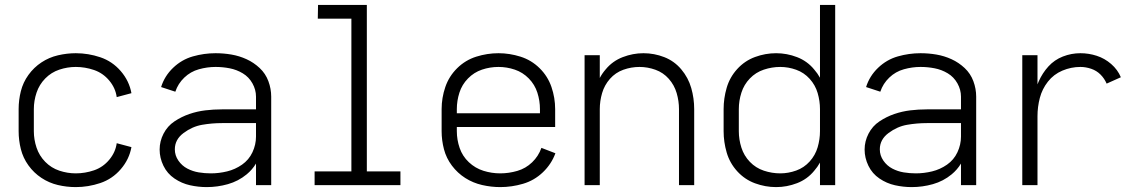

<svg xmlns="http://www.w3.org/2000/svg" viewBox="-20 -755 4640 783"><path d="M289 8Q252 8 216 -0.5Q180 -9 149 -29.5Q118 -50 96 -80.5Q74 -111 65 -147Q56 -183 56 -220V-310Q56 -347 65 -383Q74 -419 96 -449.5Q118 -480 149 -500.5Q180 -521 216.5 -529.5Q253 -538 289 -538Q340 -538 389 -521.5Q438 -505 472.5 -465Q507 -425 516 -375L456 -359Q451 -396 425.5 -426.5Q400 -457 363.5 -469.5Q327 -482 289 -482Q255 -482 222 -471Q189 -460 164.5 -435Q140 -410 129 -377Q118 -344 118 -310V-220Q118 -186 129 -153Q140 -120 164.5 -95Q189 -70 222 -59Q255 -48 289 -48Q327 -48 363.5 -60.5Q400 -73 425.5 -103.5Q451 -134 456 -171L516 -155Q507 -105 472.5 -65Q438 -25 389 -8.5Q340 8 289 8Z M823 8Q789 8 755 0.5Q721 -7 691.5 -27Q662 -47 646.5 -79Q631 -111 631 -145Q631 -179 647 -210Q663 -241 691.5 -260Q720 -279 752 -290Q784 -301 817.5 -305Q851 -309 885 -309H1024V-361Q1024 -389 1009.5 -415Q995 -441 970 -456Q945 -471 916.5 -476.5Q888 -482 859 -482Q825 -482 791 -472.5Q757 -463 731.5 -438.5Q706 -414 695 -381L637 -400Q651 -445 686 -478.5Q721 -512 766.5 -525Q812 -538 859 -538Q892 -538 924 -532.5Q956 -527 985.5 -513.5Q1015 -500 1039 -477.5Q1063 -455 1074.5 -424Q1086 -393 1086 -361V0H1024V-88Q1009 -63 986 -44Q952 -16 909.5 -4Q867 8 823 8ZM840 -48Q873 -48 906 -56Q939 -64 967 -83.5Q995 -103 1009.5 -134Q1024 -165 1024 -198V-253H885Q844 -253 804 -246Q764 -239 728.5 -212.5Q693 -186 693 -146Q693 -121 707.5 -100Q722 -79 744 -67.5Q766 -56 790.5 -52Q815 -48 840 -48Z M1263 0V-56H1413V-679H1276L1277 -735H1476V-56H1613V0Z M2020 8Q1983 8 1946 -0.5Q1909 -9 1877.5 -29Q1846 -49 1823 -79.5Q1800 -110 1790.5 -146.5Q1781 -183 1781 -220V-310Q1781 -356 1796 -400Q1811 -444 1844.5 -477Q1878 -510 1922.5 -524Q1967 -538 2013 -538Q2058 -538 2102.5 -524Q2147 -510 2180.5 -477Q2214 -444 2229 -400Q2244 -356 2244 -310V-237H1843V-220Q1843 -185 1854.5 -151.5Q1866 -118 1892 -93.5Q1918 -69 1951.5 -58.5Q1985 -48 2020 -48Q2055 -48 2089.5 -58Q2124 -68 2150 -93Q2176 -118 2188 -152L2245 -130Q2229 -86 2194 -52.5Q2159 -19 2113 -5.5Q2067 8 2020 8ZM1843 -293H2182V-310Q2182 -344 2171.5 -377Q2161 -410 2136.5 -435Q2112 -460 2079.5 -471Q2047 -482 2013 -482Q1978 -482 1945.5 -471Q1913 -460 1888.5 -435Q1864 -410 1853.5 -377Q1843 -344 1843 -310Z M2364 0V-530H2426V-437Q2436 -456 2450 -472Q2478 -506 2519.5 -522Q2561 -538 2604 -538Q2648 -538 2689 -522Q2730 -506 2758.5 -472Q2787 -438 2799 -396Q2811 -354 2811 -310V0H2749V-310Q2749 -343 2739.5 -375.5Q2730 -408 2707.5 -433.5Q2685 -459 2653 -470.5Q2621 -482 2588 -482Q2554 -482 2522 -470.5Q2490 -459 2467.5 -433.5Q2445 -408 2435.5 -375.5Q2426 -343 2426 -310V0Z M3145 8Q3101 8 3059 -7.5Q3017 -23 2986.5 -56.5Q2956 -90 2943.5 -133Q2931 -176 2931 -220V-310Q2931 -354 2943.5 -397Q2956 -440 2986.5 -473.5Q3017 -507 3059 -522.5Q3101 -538 3145 -538Q3189 -538 3230.5 -522Q3272 -506 3300 -472Q3314 -456 3324 -438V-735H3386V0H3324V-92Q3314 -74 3300 -58Q3272 -24 3230.5 -8Q3189 8 3145 8ZM3162 -48Q3195 -48 3227 -59.5Q3259 -71 3282 -96.5Q3305 -122 3314.5 -154.5Q3324 -187 3324 -220V-310Q3324 -343 3314.5 -375.5Q3305 -408 3282 -433.5Q3259 -459 3227 -470.5Q3195 -482 3162 -482Q3128 -482 3095 -471Q3062 -460 3038 -435Q3014 -410 3003.5 -377Q2993 -344 2993 -310V-220Q2993 -186 3003.5 -153Q3014 -120 3038 -95Q3062 -70 3095 -59Q3128 -48 3162 -48Z M3698 8Q3664 8 3630 0.5Q3596 -7 3566.5 -27Q3537 -47 3521.5 -79Q3506 -111 3506 -145Q3506 -179 3522 -210Q3538 -241 3566.5 -260Q3595 -279 3627 -290Q3659 -301 3692.5 -305Q3726 -309 3760 -309H3899V-361Q3899 -389 3884.5 -415Q3870 -441 3845 -456Q3820 -471 3791.5 -476.5Q3763 -482 3734 -482Q3700 -482 3666 -472.5Q3632 -463 3606.5 -438.5Q3581 -414 3570 -381L3512 -400Q3526 -445 3561 -478.5Q3596 -512 3641.5 -525Q3687 -538 3734 -538Q3767 -538 3799 -532.5Q3831 -527 3860.5 -513.5Q3890 -500 3914 -477.5Q3938 -455 3949.5 -424Q3961 -393 3961 -361V0H3899V-88Q3884 -63 3861 -44Q3827 -16 3784.5 -4Q3742 8 3698 8ZM3715 -48Q3748 -48 3781 -56Q3814 -64 3842 -83.5Q3870 -103 3884.5 -134Q3899 -165 3899 -198V-253H3760Q3719 -253 3679 -246Q3639 -239 3603.5 -212.5Q3568 -186 3568 -146Q3568 -121 3582.5 -100Q3597 -79 3619 -67.5Q3641 -56 3665.5 -52Q3690 -48 3715 -48Z M4149 0V-530H4211V-411Q4213 -417 4216 -423Q4231 -457 4255.5 -484Q4280 -511 4314.5 -524.5Q4349 -538 4386 -538Q4420 -538 4452.5 -527.5Q4485 -517 4511.5 -494Q4538 -471 4551 -440L4493 -414Q4484 -435 4468 -451Q4452 -467 4430 -474.5Q4408 -482 4386 -482Q4348 -482 4312.5 -467Q4277 -452 4253.5 -422Q4230 -392 4220.5 -355.5Q4211 -319 4211 -281V0Z"/></svg>

Font: Jozsika Light
Style: Regular
Weight: 300
Monospace: yes
Designer: Belleve Invis
Foundry: Belleve Invis
Version: 2.1.0